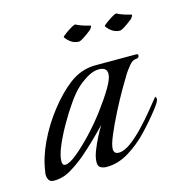

<svg xmlns="http://www.w3.org/2000/svg" viewBox="-70 -458 490 524"><g transform="rotate(-15 175.0 -196.0)"><path d="M170 3Q160 3 153 -1Q146 -5 146 -16Q146 -30 153 -48Q160 -66 169 -83.5Q178 -101 185 -112Q150 -75 112 -42Q93 -26 70 -12Q47 2 21 2Q11 2 7 -4.5Q3 -11 3 -20Q3 -25 4 -27Q9 -66 29 -108Q49 -150 78 -187Q107 -224 137 -247Q171 -273 212 -273H327Q332 -273 332 -269Q332 -261 323 -261Q313 -261 303 -248.5Q293 -236 288 -228Q281 -217 266 -191Q251 -165 235.5 -134.5Q220 -104 209 -78Q198 -52 198 -40Q198 -26 212 -26Q227 -26 246 -40Q265 -54 284.5 -74.5Q304 -95 320.5 -115.5Q337 -136 347 -148Q353 -142 346.5 -131.5Q340 -121 335 -115Q315 -89 289 -61.5Q263 -34 232.5 -15.5Q202 3 170 3ZM62 -32Q74 -32 95.5 -49.5Q117 -67 142 -93.5Q167 -120 189 -149.5Q211 -179 225.5 -203.5Q240 -228 240 -241Q240 -252 233.5 -256Q227 -260 217 -260Q201 -260 182.5 -248.5Q164 -237 153 -226Q141 -215 124.5 -191.5Q108 -168 92 -140Q76 -112 65 -86Q54 -60 54 -44Q54 -32 62 -32ZM185 -347Q164 -347 148 -369Q148 -372 160.5 -380.5Q173 -389 177 -391Q184 -395 187 -395Q192 -392 201.5 -388.5Q211 -385 219.5 -383Q228 -381 228 -380Q227 -376 222 -370Q193 -347 185 -347ZM301 -347Q280 -347 264 -369Q264 -372 276.5 -380.5Q289 -389 293 -391Q300 -395 303 -395Q308 -392 317.5 -388.5Q327 -385 335.5 -383Q344 -381 344 -380Q343 -376 338 -370Q309 -347 301 -347Z"/></g></svg>

Font: Italianno
Style: Regular
Weight: 400
Designer: Robert E. Leuschke
Foundry: Robert E. Leuschke
Version: Version 1.100; ttfautohint (v1.8.3)